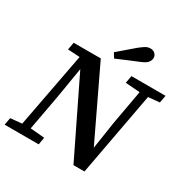

<svg xmlns="http://www.w3.org/2000/svg" viewBox="-204 -1040 1176 1209"><g transform="rotate(30 383.5 -435.5)"><path d="M519 -610 529 -664H777L767 -610L685 -602L573 4H493L228 -541L191 -318L144 -62L247 -53L238 0H-10L0 -53L83 -61L186 -605L99 -610L109 -664H306L549 -155L579 -352L624 -602ZM358 -739Q387 -764 415 -788Q443 -812 472 -837Q497 -857 512.5 -866Q528 -875 547 -875Q567 -875 580 -862.5Q593 -850 593 -832Q593 -816 581.5 -800.5Q570 -785 536 -771Q497 -755 457.5 -738.5Q418 -722 379 -705Z"/></g></svg>

Font: Source Serif 4 SmText Semibold
Style: Italic
Weight: 600
Italic angle: -12°
Designer: Frank Grießhammer
Foundry: Adobe
Version: Version 4.005;hotconv 1.1.0;makeotfexe 2.6.0